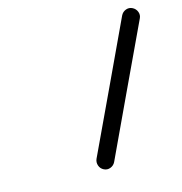

<svg xmlns="http://www.w3.org/2000/svg" viewBox="-96 -680 765 806"><g transform="rotate(-15 286.0 -277.0)"><path d="M500 -570Q507 -584 521.5 -589.5Q536 -595 550 -588Q564 -581 569.5 -566.5Q575 -552 568 -538Q503 -400 438 -261.5Q373 -123 308 16Q308 16 308 16Q308 16 308 16Q301 30 286.5 35.5Q272 41 258 34Q244 27 239 12.5Q234 -2 240 -16Q305 -154 370 -292.5Q435 -431 500 -570Q500 -570 500 -570Q500 -570 500 -570Z"/></g></svg>

Font: FRB American Cursive Guidelines Arrows Extrabold
Style: Bold Italic
Weight: 800
Italic angle: -25°
Version: Version 2.0;Modular Font Editor K font №1